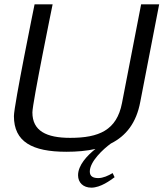

<svg xmlns="http://www.w3.org/2000/svg" viewBox="-20 -689 759 883"><path d="M44 -155C44 -37 128 9 285 9C334 9 379 5 419 -4C380 27 339 71 339 117C339 151 363 174 400 174C443 174 488 140 507 126L498 107C478 119 454 130 432 130C408 130 393 122 393 100C393 54 454 -3 490 -29C560 -64 607 -124 625 -220L712 -669H629L541 -215C517 -90 435 -55 303 -55C193 -55 129 -87 129 -172C129 -215 222 -669 222 -669H139C139 -669 44 -204 44 -155Z"/></svg>

Font: KpSans
Style: Italic
Weight: 400
Italic angle: -11°
Version: Version 0.66